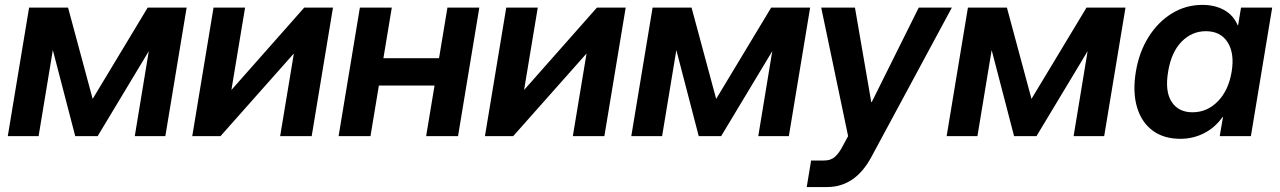

<svg xmlns="http://www.w3.org/2000/svg" viewBox="-20 -546 5134 770"><path d="M281.7 0 191.9 -345.2 134.8 0H11.2L96.7 -515.6H252.9L351.6 -149.4L572.3 -515.6H728.5L643.1 0H520.5L576.7 -340.8L371.6 0Z M1230 0H1103.5L1158.2 -329.6H1156.7L864.3 0H751L836.4 -515.6H962.9L908.2 -186.5H909.2L1200.2 -515.6H1315.4Z M1551.3 -515.6 1517.6 -312.5H1740.7L1774.4 -515.6H1902.3L1816.9 0H1689L1722.7 -203.1H1499.5L1465.8 0H1337.9L1423.3 -515.6Z M2403.8 0H2277.3L2332 -329.6H2330.6L2038.1 0H1924.8L2010.3 -515.6H2136.7L2082 -186.5H2083L2374 -515.6H2489.3Z M2782.2 0 2692.4 -345.2 2635.3 0H2511.7L2597.2 -515.6H2753.4L2852.1 -149.4L3072.8 -515.6H3229L3143.6 0H3021L3077.1 -340.8L2872.1 0Z M3297.4 204.1H3215.3L3232.9 97.7H3285.6Q3312.5 97.7 3329.1 82.3Q3345.7 66.9 3358.4 42L3381.3 0L3273.4 -515.6H3408.7L3474.1 -136.7H3476.1L3664.6 -515.6H3797.4L3474.6 83.5Q3409.7 204.1 3297.4 204.1Z M4046.9 0 3957 -345.2 3899.9 0H3776.4L3861.8 -515.6H4018.1L4116.7 -149.4L4337.4 -515.6H4493.7L4408.2 0H4285.6L4341.8 -340.8L4136.7 0Z M4713.9 10.7Q4646.5 10.7 4601.8 -22.9Q4557.1 -56.6 4539.6 -117.2Q4522 -177.7 4535.2 -258.3Q4548.3 -337.4 4586.4 -397.9Q4624.5 -458.5 4680.2 -492.4Q4735.8 -526.4 4801.8 -526.4Q4852.1 -526.4 4889.2 -505.9Q4926.3 -485.4 4943.8 -444.3H4945.3L4957 -515.6H5082L4996.6 0H4871.6L4884.8 -77.1H4883.3Q4852.5 -33.7 4808.3 -11.5Q4764.2 10.7 4713.9 10.7ZM4762.2 -95.7Q4821.3 -95.7 4864.3 -139.9Q4907.2 -184.1 4919.4 -258.3Q4931.6 -332 4903.3 -376.5Q4875 -420.9 4815.9 -420.9Q4759.8 -420.9 4718.5 -378.7Q4677.2 -336.4 4664.6 -258.3Q4651.4 -179.7 4678.7 -137.7Q4706.1 -95.7 4762.2 -95.7Z"/></svg>

Font: Inter Display Semi Bold
Style: Italic
Weight: 600
Italic angle: -9.39999°
Designer: Rasmus Andersson
Foundry: rsms
Version: Version 4.000;git-4fc901f